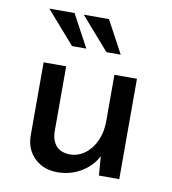

<svg xmlns="http://www.w3.org/2000/svg" viewBox="-75 -699 698 780"><g transform="rotate(10 273.5 -308.5)"><path d="M466 -414V0H382L376 -79Q355 -37 311 -10.5Q267 16 213 16Q156 16 119.5 -18.5Q83 -53 81 -108V-414H174V-141Q176 -106 194.5 -85.5Q213 -65 250 -64Q284 -64 312 -84.5Q340 -105 356.5 -141Q373 -177 373 -221V-414ZM170 -633 242 -499H183L66 -633ZM312 -633 384 -499H325L208 -633Z"/></g></svg>

Font: Josefin Sans
Style: Regular
Weight: 400
Designer: Santiago Orozco
Foundry: Typemade
Version: Version 2.000